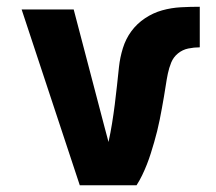

<svg xmlns="http://www.w3.org/2000/svg" viewBox="-20 -548 640 568"><path d="M384 0H216L44 -520H198L289 -173Q292 -162 295 -150.5Q298 -139 301 -128Q307 -155 311.5 -183Q316 -211 319.5 -238.5Q323 -266 326 -294Q329 -322 332 -350Q335 -378 343.5 -405.5Q352 -433 368.5 -455.5Q385 -478 409 -494Q433 -510 460 -517.5Q487 -525 515 -526.5Q543 -528 571 -528V-408Q554 -408 537 -404.5Q520 -401 506.5 -390Q493 -379 486.5 -363Q480 -347 476.5 -330Q473 -313 470.5 -296Q468 -279 465 -262Q462 -245 459 -228Q456 -211 452.5 -194Q449 -177 445 -160.5Q441 -144 436 -127Q431 -110 426 -94Q421 -78 414.5 -61.5Q408 -45 400.5 -29.5Q393 -14 384 0Z"/></svg>

Font: Iosevka Heavy Extended
Style: Regular
Weight: 900
Width: 7
Monospace: yes
Designer: Belleve Invis
Foundry: Belleve Invis
Version: Version 32.5.0; ttfautohint (v1.8.4)